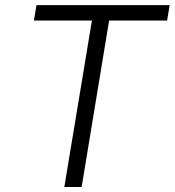

<svg xmlns="http://www.w3.org/2000/svg" viewBox="-20 -748 699 768"><path d="M115.7 -666 126 -727.5H658.7L648.4 -666H416.5L306.6 0H237.3L347.7 -666Z"/></svg>

Font: Inter 16pt Light
Style: Italic
Weight: 300
Italic angle: -9.3988°
Version: Version 4.001;git-66647c0bb